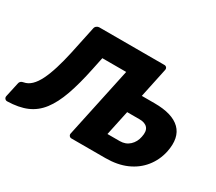

<svg xmlns="http://www.w3.org/2000/svg" viewBox="-161 -960 1374 1220"><g transform="rotate(30 525.5 -350.0)"><path d="M-13 0Q-23 0 -29.5 -7.5Q-36 -15 -34 -26L-11 -131Q-8 -153 18 -157Q47 -162 71.5 -185.5Q96 -209 116 -249.5Q136 -290 153.5 -346.5Q171 -403 186 -472L229 -675Q231 -686 240 -693Q249 -700 259 -700H737Q747 -700 753 -693Q759 -686 757 -675L711 -458H805Q936 -458 993.5 -401.5Q1051 -345 1028 -233Q1013 -164 970.5 -111Q928 -58 862 -29Q796 0 708 0H459Q449 0 443 -7.5Q437 -15 439 -25L549 -540H374L355 -449Q330 -328 300 -243.5Q270 -159 229 -105.5Q188 -52 129.5 -27Q71 -2 -13 0ZM643 -139H733Q776 -139 804.5 -165.5Q833 -192 841 -233Q851 -278 832.5 -300Q814 -322 773 -322H682Z"/></g></svg>

Font: Rubik Light
Style: Bold Italic
Weight: 700
Italic angle: -12°
Version: Version 2.104